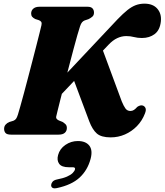

<svg xmlns="http://www.w3.org/2000/svg" viewBox="-20 -737 901 1051"><path d="M287.5 -98.5Q286 -91 290.5 -86Q295 -81 302.5 -77.5L321.5 -70Q331.5 -64 338.8 -56.8Q346 -49.5 346 -36.5Q346 -20 334.8 -10Q323.5 0 301 0H41Q18 0 10.2 -9Q2.5 -18 2.5 -31.5Q2.5 -46 11 -55.2Q19.5 -64.5 30.5 -69L53.5 -76Q63 -80 68 -87Q73 -94 78 -109.5Q83 -125.5 91.5 -156Q100 -186.5 111 -226.8Q122 -267 133.5 -311.8Q145 -356.5 156.8 -401Q168.5 -445.5 178.5 -485.2Q188.5 -525 196.2 -555Q204 -585 207 -599.5Q209.5 -611 205.8 -617Q202 -623 193 -626.5L172.5 -633Q162 -638.5 156.2 -645.2Q150.5 -652 150.5 -663Q150.5 -679.5 162.5 -689.8Q174.5 -700 195.5 -700H460Q478 -700 486.2 -691.2Q494.5 -682.5 494.5 -668Q494.5 -654 486 -646.2Q477.5 -638.5 464 -632L443 -625Q435.5 -622 429.2 -615Q423 -608 418 -592.5Q412.5 -576.5 403.2 -543.8Q394 -511 382.2 -467.2Q370.5 -423.5 358 -375.2Q345.5 -327 333.2 -280.5Q321 -234 311.2 -194.8Q301.5 -155.5 295 -129.8Q288.5 -104 287.5 -98.5ZM372.5 -329.5 536 -480.5 646.5 -182Q656.5 -157.5 666.5 -143.5Q676.5 -129.5 694 -129.5Q704.5 -129.5 713.2 -135.2Q722 -141 731.5 -152Q748 -163 760.5 -159.5Q770.5 -157 776 -146.5Q781.5 -136 773.5 -116Q758 -75.5 729.2 -46.2Q700.5 -17 663.8 -1Q627 15 586 15Q534.5 15 510.2 -6Q486 -27 468.5 -73ZM285.5 -188.5 262.5 -248 624 -632Q654 -663 677.5 -681.8Q701 -700.5 723.2 -708.8Q745.5 -717 770.5 -717Q817 -717 841 -689.5Q865 -662 860.5 -619.5Q855.5 -572.5 827 -550.8Q798.5 -529 757 -529Q733 -529 713.5 -534.2Q694 -539.5 671 -539.5Q646 -539.5 621.8 -528.2Q597.5 -517 574 -492ZM356.5 178.5Q317.5 178.5 303.8 159.5Q290 140.5 298 111.5Q307 77.5 338 56.2Q369 35 406 35Q449 35 468.8 60Q488.5 85 476 132.5Q459.5 194.5 415.8 235Q372 275.5 291.5 292.5Q275 296 267.2 291Q259.5 286 260 275.5Q261 265.5 268.2 257.2Q275.5 249 291.5 245.5Q325.5 239 346.5 229.8Q367.5 220.5 378 209.8Q388.5 199 390.5 190Q393.5 178.5 378 178.5Z"/></svg>

Font: Fraunces Black
Style: Italic
Weight: 900
Italic angle: -16°
Version: Version 1.000;[b76b70a41]